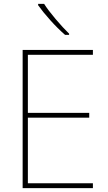

<svg xmlns="http://www.w3.org/2000/svg" viewBox="-20 -972 558 992"><path d="M460 0H97V-714H460V-689H124V-389H441V-364H124V-25H460ZM208 -952H177V-945Q201 -911 239.5 -868Q278 -825 316 -792H337V-798Q306 -828 267 -874Q228 -920 208 -952Z"/></svg>

Font: Noto Sans Display Thin
Style: Regular
Weight: 250
Designer: Monotype Design Team
Foundry: Monotype Imaging Inc.
Version: Version 1.900